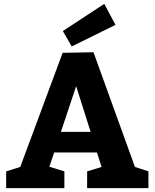

<svg xmlns="http://www.w3.org/2000/svg" viewBox="-20 -976 802 996"><path d="M579 -847 352 -735 306 -815 521 -956ZM465 -705 680 -110 750 -87V0H432V-87L507 -110L483 -185H261L236 -111L314 -87V0H12V-87L85 -110L305 -702ZM375 -529 296 -292H450Z"/></svg>

Font: BitterBold
Style: Bold
Weight: 700
Designer: Sol Matas
Foundry: Sol Matas
Version: Version 001.001